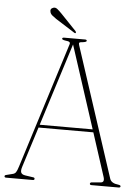

<svg xmlns="http://www.w3.org/2000/svg" viewBox="-57 -886 678 930"><g transform="rotate(5 282.0 -420.5)"><path d="M146 -6.5Q146 0 138 0H8Q0 0 0 -6.5Q0 -12 9.5 -13.5L37 -20.5Q48 -22.5 53.8 -30.5Q59.5 -38.5 66 -60L257.5 -668Q261 -677 256.5 -681Q252 -685 236 -686.5Q220 -689 220 -694Q220 -700 228.5 -700H331Q339.5 -700 339.5 -694Q339.5 -689 324 -686.5Q308 -685.5 304.8 -682.5Q301.5 -679.5 304.5 -670.5L511 -39Q518 -17 552.5 -13.5Q564 -12 564 -6.5Q564 0 555.5 0H423Q415 0 415 -6.5Q415 -13 425.5 -13.5L466.5 -17Q487 -18.5 478 -45.5L410 -255.5H143.5L81.5 -60Q75 -40 79.2 -30.8Q83.5 -21.5 99 -19L136 -13.5Q146 -13 146 -6.5ZM148 -269.5H405.5L275 -671ZM207 -814 281 -736.5Q285.5 -731 283 -728Q280.5 -724.5 276 -728L183 -787Q172 -794.5 163.5 -801.5Q155 -808.5 152.5 -817.5Q147.5 -834.5 165 -840Q174.5 -843 184 -835.5Q193.5 -828 207 -814Z"/></g></svg>

Font: Fraunces 144pt S050 Thin
Style: Regular
Weight: 100
Version: Version 1.000; ttfautohint (v1.8.3)